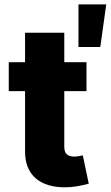

<svg xmlns="http://www.w3.org/2000/svg" viewBox="-20 -821 490 850"><path d="M90.9 -545.5V-676.1H264.6V-545.5H362.9V-417.6H264.6V-171.5Q264.6 -147.4 276.1 -137.6Q287.6 -127.8 308.6 -127.8Q318.5 -127.8 329.7 -129.8Q340.9 -131.7 346.6 -133.2L372.9 -7.8Q346.9 -0.7 320.7 3.7Q294.4 8.2 267.4 8.2Q225.5 8.2 192.5 -2.1Q159.4 -12.4 136.7 -32.7Q114 -52.9 102.3 -82.9Q90.6 -112.9 90.9 -152.3V-417.6H18.8V-545.5ZM450.3 -801.5 424 -612.9H327.4V-801.5Z"/></svg>

Font: Inter P Extra Bold
Style: Regular
Weight: 800
Designer: Rasmus Andersson
Foundry: rsms
Version: Version 3.018;git-588b23468